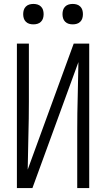

<svg xmlns="http://www.w3.org/2000/svg" viewBox="-20 -957 540 977"><path d="M66 0V-735H127V-441Q127 -354 124.5 -267Q122 -180 121 -94L355 -735H434V0H373V-294Q373 -381 375.5 -468Q378 -555 379 -641L145 0ZM350 -833Q339 -833 329 -836Q319 -839 311.5 -846.5Q304 -854 301 -864Q298 -874 298 -885Q298 -896 301 -906Q304 -916 311.5 -923.5Q319 -931 329 -934Q339 -937 350 -937Q361 -937 371 -934Q381 -931 388.5 -923.5Q396 -916 399 -906Q402 -896 402 -885Q402 -874 399 -864Q396 -854 388.5 -846.5Q381 -839 371 -836Q361 -833 350 -833ZM150 -833Q139 -833 129 -836Q119 -839 111.5 -846.5Q104 -854 101 -864Q98 -874 98 -885Q98 -896 101 -906Q104 -916 111.5 -923.5Q119 -931 129 -934Q139 -937 150 -937Q161 -937 171 -934Q181 -931 188.5 -923.5Q196 -916 199 -906Q202 -896 202 -885Q202 -874 199 -864Q196 -854 188.5 -846.5Q181 -839 171 -836Q161 -833 150 -833Z"/></svg>

Font: Iosevka Term Curly Light
Style: Regular
Weight: 300
Designer: Belleve Invis
Foundry: Belleve Invis
Version: Version 32.3.0